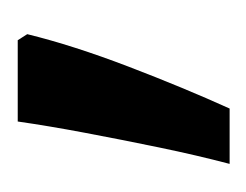

<svg xmlns="http://www.w3.org/2000/svg" viewBox="-52 -580 285 222"><g transform="rotate(-90 91.0 -469.5)"><path d="M12 -347Q22 -385 31 -428.5Q40 -472 48 -514.5Q56 -557 61 -592H155L162 -581Q149 -528 124.5 -464Q100 -400 76 -347Z"/></g></svg>

Font: Go Noto Kurrent-Regular
Style: Regular
Weight: 400
Designer: Monotype Design Team
Foundry: Monotype Imaging Inc.
Version: Version 2.012; ttfautohint (v1.8.4.7-5d5b)